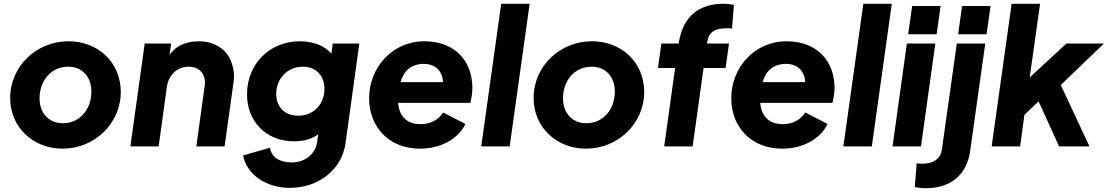

<svg xmlns="http://www.w3.org/2000/svg" viewBox="-20 -777 5879 1019"><path d="M312 12C481 12 621 -121 621 -289C621 -446 500 -558 344 -558C174 -558 34 -426 34 -257C34 -101 156 12 312 12ZM314 -123C238 -123 190 -178 190 -255C190 -349 251 -423 342 -423C418 -423 465 -368 465 -291C465 -197 404 -123 314 -123Z M822 0 866 -319C876 -382 923 -423 981 -423C1040 -423 1068 -383 1068 -339C1068 -333 1067 -326 1066 -319L1022 0H1172L1219 -337C1221 -350 1222 -362 1222 -374C1222 -401 1216 -428 1204 -457C1181 -513 1120 -558 1036 -558C999 -558 967 -551 938 -537C915 -526 896 -509 880 -486L888 -546H748L672 0Z M1518 220C1675 220 1796 119 1814 -18L1887 -546H1746L1739 -493C1724 -510 1705 -523 1684 -534C1650 -550 1612 -558 1571 -558C1414 -558 1291 -440 1291 -276C1291 -132 1393 -27 1541 -27C1580 -27 1614 -34 1644 -49C1653 -53 1661 -58 1669 -64L1663 -23C1655 37 1602 85 1529 85C1465 85 1420 58 1413 7L1270 48C1290 149 1391 220 1518 220ZM1563 -163C1490 -163 1446 -210 1446 -279C1446 -361 1507 -423 1587 -423C1658 -423 1702 -375 1702 -305C1702 -228 1648 -163 1563 -163Z M2209 12C2318 12 2412 -39 2450 -119L2332 -180C2309 -143 2267 -118 2212 -118C2161 -118 2125 -138 2106 -178C2099 -193 2094 -211 2093 -231H2476C2483 -260 2487 -285 2487 -310C2487 -451 2397 -558 2231 -558C2066 -558 1939 -422 1939 -255C1939 -106 2042 12 2209 12ZM2105 -341 2106 -343C2123 -400 2162 -438 2230 -438C2282 -438 2317 -410 2328 -366C2330 -358 2331 -350 2331 -341Z M2685 0 2791 -757H2640L2534 0Z M3090 12C3259 12 3399 -121 3399 -289C3399 -446 3278 -558 3122 -558C2952 -558 2812 -426 2812 -257C2812 -101 2934 12 3090 12ZM3092 -123C3016 -123 2968 -178 2968 -255C2968 -349 3029 -423 3120 -423C3196 -423 3243 -368 3243 -291C3243 -197 3182 -123 3092 -123Z M3656 0 3714 -416H3831L3849 -546H3732L3733 -553C3741 -608 3776 -627 3836 -627C3843 -627 3852 -628 3865 -625L3875 -751C3862 -754 3840 -757 3819 -757C3686 -757 3606 -686 3584 -558L3582 -546H3490L3472 -416H3563L3505 0Z M4131 12C4240 12 4334 -39 4372 -119L4254 -180C4231 -143 4189 -118 4134 -118C4083 -118 4047 -138 4028 -178C4021 -193 4016 -211 4015 -231H4398C4405 -260 4409 -285 4409 -310C4409 -451 4319 -558 4153 -558C3988 -558 3861 -422 3861 -255C3861 -106 3964 12 4131 12ZM4027 -341 4028 -343C4045 -400 4084 -438 4152 -438C4204 -438 4239 -410 4250 -366C4252 -358 4253 -350 4253 -341Z M4607 0 4713 -757H4562L4456 0Z M4951 -595 4972 -745H4821L4800 -595ZM4868 0 4944 -546H4793L4717 0Z M5216 -595 5237 -745H5086L5065 -595ZM4892 222C5024 222 5111 153 5129 24L5209 -546H5058L4979 16C4972 64 4936 92 4875 92C4867 92 4856 91 4845 90L4835 216C4848 219 4868 222 4892 222Z M5394 0 5417 -168 5492 -239 5601 0H5762L5610 -326L5839 -546H5640L5445 -366L5500 -757H5349L5243 0Z"/></svg>

Font: Plus Jakarta Sans ExtraBold
Style: Italic
Weight: 800
Italic angle: -8°
Designer: Gumpita Rahayu
Foundry: Tokotype
Version: Version 2.071;gftools[0.9.30]